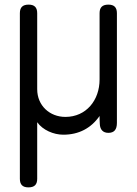

<svg xmlns="http://www.w3.org/2000/svg" viewBox="-20 -575 592 831"><path d="M66 199C66 224 78 236 103 236C129 236 141 224 141 199V-46C165 -12 212 8 254 8C321 8 374 -20 411 -73C411 -65 411 -51 412 -38C413 -15 425 0 449 0C474 0 486 -14 486 -43V-518C486 -543 474 -555 449 -555C423 -555 411 -543 411 -518V-231C411 -141 353 -69 263 -69C195 -69 141 -118 141 -189V-518C141 -543 129 -555 104 -555C78 -555 66 -543 66 -518Z"/></svg>

Font: Numismatica Pro
Style: Regular
Weight: 400
Designer: Chris Hopkins
Foundry: Edward C. D. Hopkins
Version: Version 2.19D